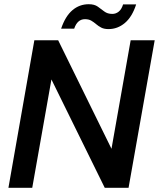

<svg xmlns="http://www.w3.org/2000/svg" viewBox="-20 -891 754 911"><path d="M20 0 143 -700H256L509 -185L600 -700H714L590 0H477L224 -514L133 0ZM495 -753Q474 -753 460.5 -760Q447 -767 436 -776.5Q425 -786 413 -793Q401 -800 383 -800Q347 -800 332 -755H270Q290 -814 323.5 -842.5Q357 -871 401 -871Q428 -871 444 -859.5Q460 -848 475 -836.5Q490 -825 513 -825Q530 -825 543.5 -836Q557 -847 564 -870H626Q607 -811 572.5 -782Q538 -753 495 -753Z"/></svg>

Font: Rethink Sans SemiBold
Style: Italic
Weight: 600
Italic angle: -10°
Designer: The Rethink Sans project authors (Hans Thiessen). DM Sans designed by Colophon Foundry.
Foundry: Rethink Communications LLC
Version: Version 1.001